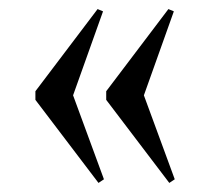

<svg xmlns="http://www.w3.org/2000/svg" viewBox="-20 -456 476 423"><path d="M197 -53 209 -61 141 -246 207 -431 195 -436 58 -255V-236ZM353 -53 365 -61 297 -246 363 -431 351 -436 214 -255V-236Z"/></svg>

Font: Libre Caslon Text
Style: Regular
Weight: 400
Designer: Pablo Impallari, Rodrigo Fuenzalida
Foundry: Pablo Impallari, Rodrigo Fuenzalida
Version: Version 1.000; ttfautohint (v0.93) -l 8 -r 50 -G 200 -x 14 -